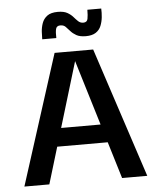

<svg xmlns="http://www.w3.org/2000/svg" viewBox="-53 -783 672 828"><g transform="rotate(-5 283.0 -369.0)"><path d="M19 0 199 -563H366L551 0H442L284 -520L127 0ZM140 -159 141 -238H426L427 -159ZM151 -626Q151 -640 152 -658.5Q153 -677 159.5 -695.5Q166 -714 182 -726Q198 -738 228 -738Q254 -738 269 -729.5Q284 -721 293.5 -710Q303 -699 312 -690.5Q321 -682 334 -682Q350 -682 353 -696.5Q356 -711 356 -736H416Q417 -718 415 -698.5Q413 -679 406 -661.5Q399 -644 383 -633.5Q367 -623 340 -623Q314 -623 299 -631.5Q284 -640 274.5 -651Q265 -662 256.5 -670.5Q248 -679 234 -679Q218 -679 214.5 -665.5Q211 -652 212 -626Z"/></g></svg>

Font: Darker Grotesque Light
Style: Bold
Weight: 700
Version: Version 1.000;gftools[0.9.28]